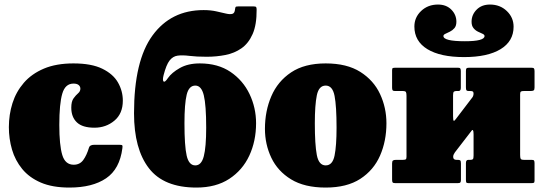

<svg xmlns="http://www.w3.org/2000/svg" viewBox="-20 -826 2446 866"><path d="M20 -252.5Q20 -309 36.2 -360.5Q52.5 -412 87.5 -452.5Q122.5 -493 178 -516.5Q233.5 -540 311.5 -540Q392.5 -540 441.5 -516Q490.5 -492 512.2 -453.8Q534 -415.5 534 -372Q534 -313.5 496 -281.8Q458 -250 406 -250Q352 -250 326.8 -274Q301.5 -298 301.5 -340.5Q301.5 -368.5 311.8 -382.5Q322 -396.5 332.2 -405.2Q342.5 -414 342.5 -426Q342.5 -436 334.8 -442.5Q327 -449 311.5 -449Q274 -449 260.8 -403.2Q247.5 -357.5 247.5 -262.5Q247.5 -171.5 260.8 -127.2Q274 -83 312.5 -83Q340 -83 355.5 -104.2Q371 -125.5 381.5 -160.5Q385 -173 406 -173H516.5Q529.5 -173 531.5 -170.5Q533.5 -168 532 -157.5Q520 -63.5 458.5 -21.8Q397 20 293 20Q216.5 20 164.2 -2.5Q112 -25 80.2 -63.8Q48.5 -102.5 34.2 -151.2Q20 -200 20 -252.5Z M1137.5 -782.5Q1138 -714.5 1119.5 -672.5Q1101 -630.5 1069.2 -608.2Q1037.5 -586 996.8 -578Q956 -570 912.5 -570Q866 -570 834.2 -574Q802.5 -578 781 -575Q759.5 -572 744.8 -553Q730 -534 718 -487.5Q712 -464 717.8 -458.5Q723.5 -453 737.5 -474Q754.5 -498.5 791.2 -519.2Q828 -540 881 -540Q963 -540 1019.5 -501.8Q1076 -463.5 1105.5 -401.8Q1135 -340 1135 -270Q1135 -190 1104.5 -124.2Q1074 -58.5 1014 -19.2Q954 20 866 20Q719 20 651.8 -67Q584.5 -154 584.5 -315Q584.5 -552 668 -666.2Q751.5 -780.5 898.5 -780.5Q930 -780.5 955.5 -774.8Q981 -769 999.2 -764.8Q1017.5 -760.5 1028 -763.5Q1038.5 -766.5 1040 -783.5Q1041 -792 1042.8 -794.5Q1044.5 -797 1054 -797H1124.5Q1133 -797 1135.2 -794.2Q1137.5 -791.5 1137.5 -782.5ZM812 -270Q812 -167.5 822 -123.8Q832 -80 861 -80Q888.5 -80 899.2 -121.2Q910 -162.5 910 -250Q910 -352.5 899.2 -396.2Q888.5 -440 861 -440Q832 -440 822 -398.8Q812 -357.5 812 -270Z M1175 -245Q1175 -325 1203.8 -392Q1232.5 -459 1293 -499.5Q1353.5 -540 1449 -540Q1544.5 -540 1605 -501.8Q1665.5 -463.5 1694.2 -401.8Q1723 -340 1723 -270Q1723 -190 1694.2 -124.2Q1665.5 -58.5 1605 -19.2Q1544.5 20 1449 20Q1353.5 20 1293 -17Q1232.5 -54 1203.8 -114.5Q1175 -175 1175 -245ZM1400 -270Q1400 -173.5 1409 -126.8Q1418 -80 1449 -80Q1480 -80 1489 -124.2Q1498 -168.5 1498 -250Q1498 -347 1489 -393.5Q1480 -440 1449 -440Q1418 -440 1409 -396Q1400 -352 1400 -270Z M2190 -805.5Q2235.5 -805.5 2266 -776.2Q2296.5 -747 2296.5 -705.5Q2296.5 -640 2237.8 -604.2Q2179 -568.5 2073 -568.5Q1966.5 -568.5 1907.8 -604.2Q1849 -640 1849 -706.5Q1849 -747.5 1879.5 -776.5Q1910 -805.5 1955.5 -805.5Q1993 -805.5 2015.8 -782.5Q2038.5 -759.5 2038.5 -728Q2038.5 -709.5 2029.8 -699.2Q2021 -689 2009.2 -683.2Q1997.5 -677.5 1988.8 -673.5Q1980 -669.5 1980 -663.5Q1980 -640 2077 -640Q2165.5 -640 2165.5 -663.5Q2165.5 -669.5 2156.8 -673.5Q2148 -677.5 2136.2 -683Q2124.5 -688.5 2115.8 -699Q2107 -709.5 2107 -728Q2107 -759.5 2129.8 -782.5Q2152.5 -805.5 2190 -805.5ZM2326 -127.5Q2326 -114.5 2328.5 -109.8Q2331 -105 2344 -105H2378Q2386.5 -105 2388.8 -101.8Q2391 -98.5 2391 -90V-11Q2391 -3 2387.5 -1.5Q2384 0 2375.5 0H2092.5Q2084.5 0 2083 -3.8Q2081.5 -7.5 2081.5 -15.5V-90.5Q2081.5 -105 2092 -105H2102Q2110 -105 2113 -108.2Q2116 -111.5 2116 -124.5V-219.5Q2116 -249.5 2106 -235L2032 -139Q2029.5 -135.5 2026.8 -130.2Q2024 -125 2024 -118.5Q2024 -105 2039 -105H2045.5Q2053.5 -105 2056.2 -102Q2059 -99 2059 -88V-15Q2059 -6 2056.2 -3Q2053.5 0 2045 0H1762.5Q1753.5 0 1751 -3.2Q1748.5 -6.5 1748.5 -16V-89Q1748.5 -99.5 1752.8 -102.2Q1757 -105 1766.5 -105H1796.5Q1806.5 -105 1810 -107.2Q1813.5 -109.5 1813.5 -119V-393Q1813.5 -406 1811 -410.8Q1808.5 -415.5 1795.5 -415.5H1761.5Q1753.5 -415.5 1751 -418.8Q1748.5 -422 1748.5 -430.5V-509.5Q1748.5 -518 1752.2 -519.2Q1756 -520.5 1764 -520.5H2046.5Q2054 -520.5 2056.2 -517Q2058.5 -513.5 2058.5 -505V-430Q2058.5 -415.5 2048.5 -415.5H2038.5Q2030.5 -415.5 2027 -412.2Q2023.5 -409 2023.5 -396V-303.5Q2023.5 -284 2026.2 -281.5Q2029 -279 2036 -289L2111.5 -388Q2113.5 -391 2114.8 -395.8Q2116 -400.5 2116 -402.5Q2116 -411.5 2112.2 -413.5Q2108.5 -415.5 2101 -415.5H2094.5Q2086.5 -415.5 2084 -418.5Q2081.5 -421.5 2081.5 -432.5V-505.5Q2081.5 -514.5 2084 -517.5Q2086.5 -520.5 2095.5 -520.5H2377Q2386 -520.5 2388.5 -517.2Q2391 -514 2391 -504.5V-431.5Q2391 -421 2387 -418.2Q2383 -415.5 2373 -415.5H2343Q2333.5 -415.5 2329.8 -413.2Q2326 -411 2326 -401.5Z"/></svg>

Font: Besley* Narrow Fatface
Style: Regular
Weight: 900
Width: 4
Designer: Owen Earl
Foundry: indestructible type*
Version: Version 3.000; ttfautohint (v1.8.3)